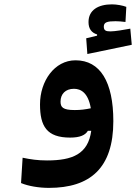

<svg xmlns="http://www.w3.org/2000/svg" viewBox="-20 -638 634 895"><path d="M208 237.8C400.4 237.8 508.3 145.5 508.3 -73.2C508.3 -256.3 447.3 -356.9 332 -356.9C233.9 -356.9 166.5 -259.8 166.5 -151.4C166.5 -49.3 198.2 3.4 307.1 3.4C354 3.4 378.4 -8.8 389.6 -28.3H405.3C390.6 80.6 317.4 109.9 199.2 109.9C155.3 109.9 123.5 105 85.4 97.2L78.1 215.3C111.8 229.5 161.6 237.8 208 237.8ZM387.2 -386.2 594.2 -429.2 587.4 -504.4C558.1 -499 516.1 -491.7 495.1 -491.7C473.6 -491.7 463.9 -495.6 463.9 -514.2C463.9 -534.7 481 -539.1 519 -539.1C530.3 -539.1 549.8 -537.6 564.9 -535.6L568.8 -606C552.7 -612.3 524.4 -617.7 502 -617.7C438 -617.7 392.6 -591.3 392.6 -535.2C392.6 -503.9 406.7 -485.4 432.6 -477.5V-471.7L381.8 -459.5ZM403.3 -133.3C377.9 -127.9 355.5 -125 328.6 -125C272.5 -125 262.2 -138.2 262.2 -164.6C262.2 -199.2 284.7 -224.1 324.7 -224.1C357.4 -224.1 391.1 -205.1 403.3 -133.3Z"/></svg>

Font: CaskaydiaCove Nerd Font
Style: Bold
Weight: 700
Designer: Aaron Bell
Foundry: Saja Typeworks
Version: Version 2111.1;Nerd Fonts 2.3.0